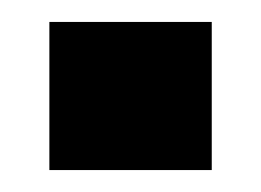

<svg xmlns="http://www.w3.org/2000/svg" viewBox="-20 -374 238 175"><path d="M25 -354H173V-219H25Z"/></svg>

Font: Kanit Bold
Style: Regular
Weight: 700
Designer: Katatrad Team
Foundry: CadsonDemak
Version: Version 1.000